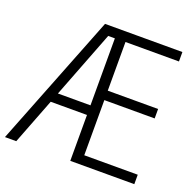

<svg xmlns="http://www.w3.org/2000/svg" viewBox="-126 -844 990 975"><g transform="rotate(20 368.5 -357.0)"><path d="M698 0H352V-248H156L60 0H-1L280 -714H698V-663H409V-400H681V-349H409V-51H698ZM176 -300H352V-662H316Z"/></g></svg>

Font: Noto Sans Thai SemiCondensed Light
Style: Regular
Weight: 300
Width: 4
Designer: Monotype Design Team
Foundry: Monotype Imaging Inc.
Version: Version 2.001